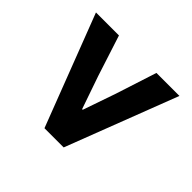

<svg xmlns="http://www.w3.org/2000/svg" viewBox="-126 -811 862 862"><g transform="rotate(-45 304.5 -380.0)"><path d="M570 -115V-261L375 -324L219 -378V-382L375 -436L570 -499V-645L39 -441V-319Z"/></g></svg>

Font: Noto Sans TC Black
Style: Regular
Weight: 900
Designer: Ryoko NISHIZUKA 西塚涼子 (kana, bopomofo & ideographs); Paul D. Hunt (Latin, Greek & Cyrillic); Sandoll Communications 산돌커뮤니
Foundry: Adobe
Version: Version 2.004;hotconv 1.0.118;makeotfexe 2.5.65603